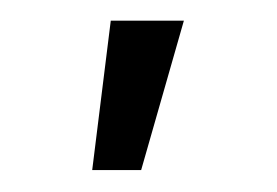

<svg xmlns="http://www.w3.org/2000/svg" viewBox="-20 -773 263 182"><path d="M67.4 -611.8 85 -753.4H154.3L113.8 -611.8Z"/></svg>

Font: Inter 18pt Light
Style: Regular
Weight: 300
Designer: Rasmus Andersson
Foundry: rsms
Version: Version 4.001;git-66647c0bb